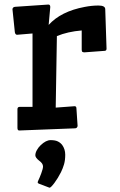

<svg xmlns="http://www.w3.org/2000/svg" viewBox="-20 -582 540 865"><path d="M66.4 5.9Q58.6 5.9 58.6 -5.9V-90.3Q58.6 -100.6 69.3 -100.6H126.5V-431.2L56.6 -425.3Q48.8 -425.8 46.9 -437L36.1 -541Q37.6 -550.3 47.9 -551.3L197.8 -561.5Q206.5 -561.5 206.5 -550.3L199.2 -469.7Q254.4 -530.8 361.3 -550.8Q393.6 -557.1 423.3 -557.1Q453.1 -557.1 454.1 -541.5L460 -362.8Q460 -354 452.6 -353L360.8 -346.2Q355 -346.2 351.6 -348.1Q348.1 -350.1 348.1 -358.4V-444.8Q284.7 -439.5 236.3 -419.4L231 -97.2L315.9 -103.5Q323.7 -103.5 324.2 -95.2L329.6 -14.6Q328.1 -4.9 318.8 -3.9ZM203.1 263.7 156.7 246.1Q149.9 243.7 149.9 240.2Q149.9 236.8 152.3 231.7Q154.8 226.6 158.7 217.3Q162.6 208 166 198.7Q173.8 177.7 173.8 168Q173.8 154.3 156.7 142.1Q139.2 128.4 139.2 117.7Q139.2 106.9 146 94.5Q152.8 82 163.1 72.3Q187 49.3 208 49.3Q229 49.3 241 55.4Q252.9 61.5 260.3 71.3Q273.9 90.3 273.9 115Q273.9 139.6 268.6 158Q263.2 176.3 254.9 193.4Q241.2 220.7 225.1 242.2Q209 263.7 203.1 263.7Z"/></svg>

Font: Wellfleet
Style: Regular
Weight: 400
Designer: Riccardo De Franceschi
Foundry: Riccardo De Franceschi
Version: Version 1.002